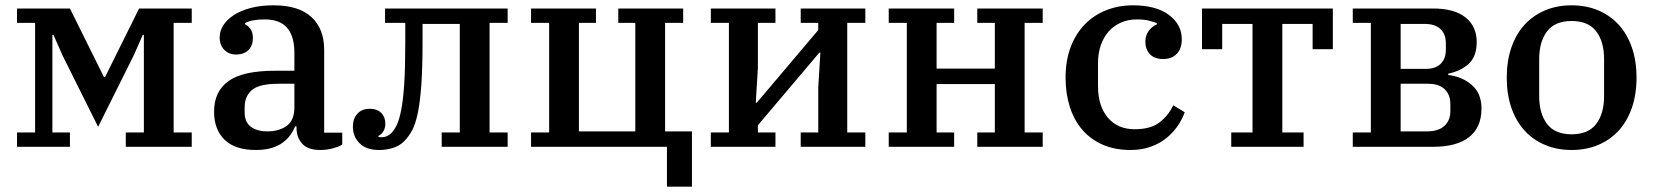

<svg xmlns="http://www.w3.org/2000/svg" viewBox="-20 -552 6216 722"><path d="M44 -54H112V-466H44V-520H243L371 -262H375L503 -520H701V-466H633V-54H701V0H453V-54H521V-421H517L483 -344L349 -75L215 -344L181 -421H177V-54H243V0H44Z M942 12Q864 12 824.5 -26.5Q785 -65 785 -132Q785 -208 839 -247Q893 -286 1015 -286H1087V-354Q1087 -415 1060 -447Q1033 -479 975 -479Q926 -479 901 -465V-461Q912 -456 921.5 -443.5Q931 -431 931 -409Q931 -381 914.5 -364Q898 -347 867 -347Q841 -347 823.5 -364.5Q806 -382 806 -412Q806 -435 819.5 -456.5Q833 -478 859 -495Q885 -512 922.5 -522Q960 -532 1009 -532Q1103 -532 1151 -488Q1199 -444 1199 -365V-53H1267V-8Q1253 0 1231 6Q1209 12 1184 12Q1138 12 1116.5 -11.5Q1095 -35 1095 -72V-77H1090Q1083 -60 1072 -44.5Q1061 -29 1043.5 -16Q1026 -3 1001 4.5Q976 12 942 12ZM986 -58Q1030 -58 1058.5 -79Q1087 -100 1087 -148V-237H1027Q956 -237 928 -214Q900 -191 900 -148V-129Q900 -93 923 -75.5Q946 -58 986 -58Z M1405 12Q1357 12 1332 -13.5Q1307 -39 1307 -75Q1307 -106 1324 -124.5Q1341 -143 1371 -143Q1398 -143 1413.5 -127.5Q1429 -112 1429 -87Q1429 -70 1421.5 -58Q1414 -46 1403 -41V-37Q1406 -36 1409.5 -36Q1413 -36 1416 -36Q1436 -36 1451 -51Q1462 -62 1471.5 -81Q1481 -100 1488.5 -137.5Q1496 -175 1500 -235.5Q1504 -296 1504 -391V-466H1428V-520H1889V-466H1821V-54H1889V0H1641V-54H1709V-462H1569V-395Q1569 -299 1564.5 -235Q1560 -171 1551.5 -129Q1543 -87 1530 -62.5Q1517 -38 1500 -21Q1483 -4 1458.5 4Q1434 12 1405 12Z M2488 0H1977V-54H2045V-466H1977V-520H2221V-466H2157V-58H2369V-466H2305V-520H2549V-466H2481V-58H2582V150H2488Z M2653 -54H2721V-466H2653V-520H2896V-466H2830V-296L2822 -166H2826L3057 -439V-466H2991V-520H3234V-466H3166V-54H3234V0H2991V-54H3057V-224L3065 -354H3061L2830 -81V-54H2896V0H2653Z M3322 -54H3390V-466H3322V-520H3568V-466H3502V-294H3721V-466H3655V-520H3901V-466H3833V-54H3901V0H3655V-54H3721V-236H3502V-54H3568V0H3322Z M4231 12Q4172 12 4126.5 -8Q4081 -28 4050 -64Q4019 -100 4003 -150Q3987 -200 3987 -260Q3987 -324 4006 -374.5Q4025 -425 4059 -460Q4093 -495 4139.5 -513.5Q4186 -532 4241 -532Q4327 -532 4375.5 -496Q4424 -460 4424 -404Q4424 -369 4405 -349.5Q4386 -330 4354 -330Q4321 -330 4304 -348.5Q4287 -367 4287 -395Q4287 -418 4299 -435Q4311 -452 4330 -460V-465Q4318 -470 4300 -474.5Q4282 -479 4255 -479Q4222 -479 4195 -467Q4168 -455 4149 -433.5Q4130 -412 4119.5 -382Q4109 -352 4109 -315V-228Q4109 -153 4146 -109.5Q4183 -66 4247 -66Q4307 -66 4340.5 -92Q4374 -118 4392 -156L4435 -130Q4426 -104 4409 -79Q4392 -54 4367 -33.5Q4342 -13 4308 -0.5Q4274 12 4231 12Z M4610 -54H4690V-462H4576V-367H4500V-520H4992V-367H4916V-462H4802V-54H4882V0H4610Z M5067 -54H5135V-466H5067V-520H5369Q5449 -520 5491 -486.5Q5533 -453 5533 -394Q5533 -340 5503.5 -312.5Q5474 -285 5426 -275V-270Q5478 -264 5514.5 -232.5Q5551 -201 5551 -144Q5551 -73 5504.5 -36.5Q5458 0 5370 0H5067ZM5346 -58Q5389 -58 5411.5 -78.5Q5434 -99 5434 -135V-160Q5434 -196 5412.5 -216.5Q5391 -237 5350 -237H5247V-58ZM5342 -293Q5378 -293 5397.5 -312Q5417 -331 5417 -365V-390Q5417 -424 5396.5 -443Q5376 -462 5338 -462H5247V-293Z M5890 -47Q5953 -47 5982.5 -86Q6012 -125 6012 -190V-330Q6012 -395 5982.5 -434Q5953 -473 5890 -473Q5827 -473 5797.5 -434Q5768 -395 5768 -330V-190Q5768 -125 5797.5 -86Q5827 -47 5890 -47ZM5890 12Q5835 12 5790 -7Q5745 -26 5713 -61Q5681 -96 5663.5 -146.5Q5646 -197 5646 -260Q5646 -323 5663.5 -373.5Q5681 -424 5713 -459Q5745 -494 5790 -513Q5835 -532 5890 -532Q5945 -532 5990 -513Q6035 -494 6067 -459Q6099 -424 6116.5 -373.5Q6134 -323 6134 -260Q6134 -197 6116.5 -146.5Q6099 -96 6067 -61Q6035 -26 5990 -7Q5945 12 5890 12Z"/></svg>

Font: IBM Plex Serif Medium
Style: Regular
Weight: 500
Designer: Mike Abbink, Paul van der Laan, Pieter van Rosmalen
Foundry: Bold Monday
Version: Version 2.5